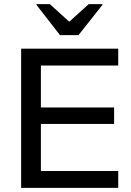

<svg xmlns="http://www.w3.org/2000/svg" viewBox="-20 -911 635 931"><path d="M553.3 0H82.5V-675H553.3V-593.3H178.3V-390H533.3V-310H178.3V-81.7H553.3ZM270.8 -740.8 156.7 -887.5V-890.8H221.7L315.8 -805.8L410 -890.8H476.7V-887.5L360.8 -740.8Z"/></svg>

Font: Funnel Display
Style: Regular
Weight: 400
Designer: NORD ID, Kristian Moeller
Foundry: Dicotype
Version: Version 1.000